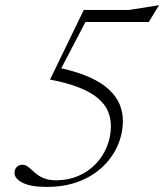

<svg xmlns="http://www.w3.org/2000/svg" viewBox="-20 -724 644 754"><path d="M303 -637.5 327 -659.5 205.5 -427 216 -457Q286 -441.5 333.5 -419.8Q381 -398 409.2 -371.2Q437.5 -344.5 450 -313.8Q462.5 -283 462.5 -249.5Q462.5 -199.5 442.5 -153.2Q422.5 -107 384.2 -70Q346 -33 290.2 -11.5Q234.5 10 163.5 10Q101 10 69 -6.2Q37 -22.5 37 -45Q37 -59.5 45.8 -68.2Q54.5 -77 68.5 -77Q78.5 -77 87.5 -70.8Q96.5 -64.5 106 -55.5Q115.5 -46.5 128 -37.2Q140.5 -28 158 -22Q175.5 -16 201 -16Q247.5 -16 286.8 -32.8Q326 -49.5 354.8 -79Q383.5 -108.5 399.5 -147.2Q415.5 -186 415.5 -229.5Q415.5 -260.5 403.5 -288Q391.5 -315.5 364 -338.8Q336.5 -362 290.5 -380.2Q244.5 -398.5 176.5 -411.5L309 -685H487.5L604.5 -703.5L564 -637.5Z"/></svg>

Font: Newsreader 36pt Light
Style: Italic
Weight: 300
Italic angle: -17°
Designer: Hugues Gentile
Foundry: Production Type
Version: Version 1.003